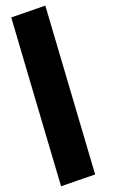

<svg xmlns="http://www.w3.org/2000/svg" viewBox="-20 -660 404 671"><path d="M138.4 -640.4Q181.9 -492.7 225.5 -345.2Q269 -197.8 312.5 -50.3Q282.7 -40 253.1 -29.8Q223.4 -19.5 193.4 -9Q149.7 -156.5 106.2 -304.1Q62.7 -451.7 19.3 -599.1Z"/></svg>

Font: Autopia
Style: Bold
Weight: 700
Designer: Antoine Gelgon
Foundry: Antoine Gelgon
Version: 001.000